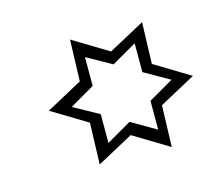

<svg xmlns="http://www.w3.org/2000/svg" viewBox="-55 -740 476 415"><g transform="rotate(-15 183.5 -532.5)"><path d="M264.6 -435.5V-500L320.3 -532.2L263.7 -564.5V-628.9L208 -596.7L152.3 -627.9V-563.5L96.7 -531.2L153.3 -500V-435.5L209 -467.8ZM283.2 -391.6 204.1 -439.5 123 -395.5 126 -488.3 46.9 -536.1 127.9 -580.1 130.9 -672.9 210 -625 291 -668.9 288.1 -576.2 367.2 -528.3 286.1 -484.4Z"/></g></svg>

Font: Dehalvi Khush Khat
Style: Regular
Weight: 400
Version: Version 002.500